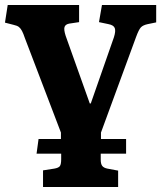

<svg xmlns="http://www.w3.org/2000/svg" viewBox="-20 -533 648 772"><path d="M153 219V152L198 145Q216 142 221 134.5Q226 127 226 107V85H127L135 26H225V0L80 -380Q74 -398 68.5 -408.5Q63 -419 56 -424.5Q49 -430 35 -433L0 -442L11 -513H298V-444L258 -438Q243 -435 239.5 -424.5Q236 -414 244 -389L341 -117H345L438 -383Q446 -408 441.5 -420Q437 -432 416 -436L378 -444L390 -513H608V-443L574 -436Q555 -432 546.5 -423Q538 -414 527 -384L386 0V26H487V85H385V109Q385 126 391 134Q397 142 412 145L455 153V219Z"/></svg>

Font: Literata 18pt
Style: Bold
Weight: 700
Designer: Latin by Veronika Burian and Jose Scaglione. Greek by Irene Vlachou. Cyrillic by Vera Evstafieva.
Foundry: TypeTogether
Version: Version 3.103;gftools[0.9.29]